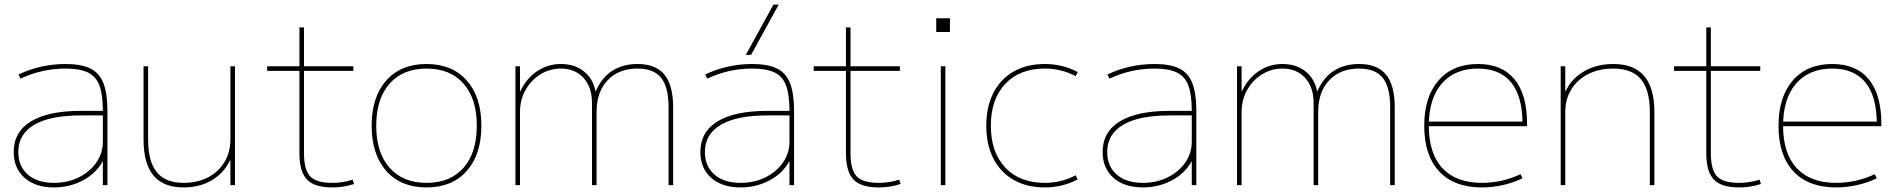

<svg xmlns="http://www.w3.org/2000/svg" viewBox="-20 -810 8299 840"><path d="M216 10Q135 10 87.5 -32Q40 -74 40 -145Q40 -233 115.5 -279Q191 -325 334 -325H430Q430 -396 415 -436Q400 -476 364.5 -493Q329 -510 267 -510Q215 -510 166 -499Q117 -488 70 -466L61 -484Q109 -507 160.5 -518.5Q212 -530 267 -530Q335 -530 375 -510.5Q415 -491 432.5 -446Q450 -401 450 -325V0H430V-104H429Q401 -52 343 -21Q285 10 216 10ZM216 -10Q276 -10 324.5 -34Q373 -58 401.5 -99Q430 -140 430 -190V-305H334Q199 -305 129.5 -264Q60 -223 60 -145Q60 -83 101.5 -46.5Q143 -10 216 -10Z M783 10Q695 10 651.5 -42Q608 -94 608 -200V-520H628V-200Q628 -103 666 -56.5Q704 -10 783 -10Q844 -10 890 -34Q936 -58 962 -101Q988 -144 988 -200V-520H1008V0H988V-108H986Q959 -52 906 -21Q853 10 783 10Z M1433 10Q1356 10 1323 -24.5Q1290 -59 1290 -140V-500H1149V-520H1290V-690H1310V-520H1526V-500H1310V-140Q1310 -67 1337 -38.5Q1364 -10 1433 -10Q1458 -10 1479.5 -13.5Q1501 -17 1523 -24L1529 -5Q1504 3 1480.5 6.5Q1457 10 1433 10Z M1846 10Q1734 10 1670 -62Q1606 -134 1606 -260Q1606 -386 1670 -458Q1734 -530 1846 -530Q1958 -530 2022 -458Q2086 -386 2086 -260Q2086 -134 2022 -62Q1958 10 1846 10ZM1846 -10Q1950 -10 2008 -76Q2066 -142 2066 -260Q2066 -378 2008 -444Q1950 -510 1846 -510Q1743 -510 1684.5 -444Q1626 -378 1626 -260Q1626 -142 1684.5 -76Q1743 -10 1846 -10Z M2235 0V-520H2255V-412H2257Q2284 -468 2330.5 -499Q2377 -530 2434 -530Q2493 -530 2533.5 -498.5Q2574 -467 2585 -412H2587Q2613 -471 2659 -500.5Q2705 -530 2769 -530Q2849 -530 2887 -483.5Q2925 -437 2925 -340V0H2905V-340Q2905 -429 2872.5 -469.5Q2840 -510 2769 -510Q2687 -510 2638.5 -459Q2590 -408 2590 -320V0H2570V-360Q2570 -428 2533 -469Q2496 -510 2434 -510Q2385 -510 2344 -484.5Q2303 -459 2279 -416Q2255 -373 2255 -320V0Z M3220 10Q3139 10 3091.5 -32Q3044 -74 3044 -145Q3044 -233 3119.5 -279Q3195 -325 3338 -325H3434Q3434 -396 3419 -436Q3404 -476 3368.5 -493Q3333 -510 3271 -510Q3219 -510 3170 -499Q3121 -488 3074 -466L3065 -484Q3113 -507 3164.5 -518.5Q3216 -530 3271 -530Q3339 -530 3379 -510.5Q3419 -491 3436.5 -446Q3454 -401 3454 -325V0H3434V-104H3433Q3405 -52 3347 -21Q3289 10 3220 10ZM3220 -10Q3280 -10 3328.5 -34Q3377 -58 3405.5 -99Q3434 -140 3434 -190V-305H3338Q3203 -305 3133.5 -264Q3064 -223 3064 -145Q3064 -83 3105.5 -46.5Q3147 -10 3220 -10ZM3266 -570H3243L3364 -790H3387Z M3824 10Q3747 10 3714 -24.5Q3681 -59 3681 -140V-500H3540V-520H3681V-690H3701V-520H3917V-500H3701V-140Q3701 -67 3728 -38.5Q3755 -10 3824 -10Q3849 -10 3870.5 -13.5Q3892 -17 3914 -24L3920 -5Q3895 3 3871.5 6.5Q3848 10 3824 10Z M4076 -670V-730H4136V-670ZM4096 0V-520H4116V0Z M4551 10Q4472 10 4414.5 -23Q4357 -56 4326 -116.5Q4295 -177 4295 -260Q4295 -343 4326 -403.5Q4357 -464 4414.5 -497Q4472 -530 4551 -530Q4589 -530 4624.5 -521.5Q4660 -513 4695 -495L4686 -477Q4653 -494 4620 -502Q4587 -510 4551 -510Q4441 -510 4378 -443Q4315 -376 4315 -260Q4315 -144 4378 -77Q4441 -10 4551 -10Q4587 -10 4620 -18Q4653 -26 4686 -43L4695 -25Q4660 -7 4624.5 1.5Q4589 10 4551 10Z M4980 10Q4899 10 4851.5 -32Q4804 -74 4804 -145Q4804 -233 4879.5 -279Q4955 -325 5098 -325H5194Q5194 -396 5179 -436Q5164 -476 5128.5 -493Q5093 -510 5031 -510Q4979 -510 4930 -499Q4881 -488 4834 -466L4825 -484Q4873 -507 4924.5 -518.5Q4976 -530 5031 -530Q5099 -530 5139 -510.5Q5179 -491 5196.5 -446Q5214 -401 5214 -325V0H5194V-104H5193Q5165 -52 5107 -21Q5049 10 4980 10ZM4980 -10Q5040 -10 5088.5 -34Q5137 -58 5165.5 -99Q5194 -140 5194 -190V-305H5098Q4963 -305 4893.5 -264Q4824 -223 4824 -145Q4824 -83 4865.5 -46.5Q4907 -10 4980 -10Z M5392 0V-520H5412V-412H5414Q5441 -468 5487.5 -499Q5534 -530 5591 -530Q5650 -530 5690.5 -498.5Q5731 -467 5742 -412H5744Q5770 -471 5816 -500.5Q5862 -530 5926 -530Q6006 -530 6044 -483.5Q6082 -437 6082 -340V0H6062V-340Q6062 -429 6029.5 -469.5Q5997 -510 5926 -510Q5844 -510 5795.5 -459Q5747 -408 5747 -320V0H5727V-360Q5727 -428 5690 -469Q5653 -510 5591 -510Q5542 -510 5501 -484.5Q5460 -459 5436 -416Q5412 -373 5412 -320V0Z M6463 10Q6342 10 6276.5 -60Q6211 -130 6211 -260Q6211 -386 6273.5 -458Q6336 -530 6446 -530Q6551 -530 6606 -463Q6661 -396 6661 -268Q6661 -264 6661 -263Q6661 -262 6661 -258H6221V-278H6651L6641 -268Q6641 -388 6591.5 -449Q6542 -510 6446 -510Q6345 -510 6288 -444.5Q6231 -379 6231 -260Q6231 -138 6291 -74Q6351 -10 6463 -10Q6508 -10 6551.5 -20Q6595 -30 6632 -48L6641 -30Q6602 -11 6556 -0.5Q6510 10 6463 10Z M6808 0V-520H6828V-412H6830Q6857 -468 6912 -499Q6967 -530 7038 -530Q7129 -530 7173.5 -477.5Q7218 -425 7218 -320V0H7198V-320Q7198 -417 7159 -463.5Q7120 -510 7038 -510Q6976 -510 6928.5 -486Q6881 -462 6854.5 -419Q6828 -376 6828 -320V0Z M7588 10Q7511 10 7478 -24.5Q7445 -59 7445 -140V-500H7304V-520H7445V-690H7465V-520H7681V-500H7465V-140Q7465 -67 7492 -38.5Q7519 -10 7588 -10Q7613 -10 7634.5 -13.5Q7656 -17 7678 -24L7684 -5Q7659 3 7635.5 6.5Q7612 10 7588 10Z M8013 10Q7892 10 7826.5 -60Q7761 -130 7761 -260Q7761 -386 7823.5 -458Q7886 -530 7996 -530Q8101 -530 8156 -463Q8211 -396 8211 -268Q8211 -264 8211 -263Q8211 -262 8211 -258H7771V-278H8201L8191 -268Q8191 -388 8141.5 -449Q8092 -510 7996 -510Q7895 -510 7838 -444.5Q7781 -379 7781 -260Q7781 -138 7841 -74Q7901 -10 8013 -10Q8058 -10 8101.5 -20Q8145 -30 8182 -48L8191 -30Q8152 -11 8106 -0.5Q8060 10 8013 10Z"/></svg>

Font: M PLUS 1 Thin
Style: Regular
Weight: 100
Designer: Coji Morishita
Foundry: UNDERFOREST DESIGN
Version: Version 1.001